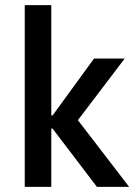

<svg xmlns="http://www.w3.org/2000/svg" viewBox="-20 -725 521 745"><path d="M76 0V-705H179V-277H184L345 -498H464L265 -236L269 -276L481 0H356L184 -226H179V0Z"/></svg>

Font: Nunito Sans 7pt Condensed SemiBold
Style: Regular
Weight: 600
Width: 3
Designer: Vernon Adams
Foundry: Vernon Adams
Version: Version 3.101;gftools[0.9.27]